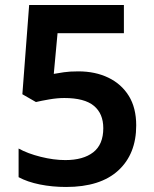

<svg xmlns="http://www.w3.org/2000/svg" viewBox="-20 -734 612 764"><path d="M292 -450Q359 -450 411 -425Q463 -400 492.5 -352.5Q522 -305 522 -235Q522 -121 450.5 -55.5Q379 10 243 10Q188 10 138.5 0Q89 -10 54 -29V-143Q90 -123 142 -110Q194 -97 240 -97Q311 -97 351 -128Q391 -159 391 -224Q391 -282 353.5 -313Q316 -344 236 -344Q208 -344 176 -338.5Q144 -333 123 -328L69 -359L96 -714H473V-602H209L194 -440Q211 -443 234 -446.5Q257 -450 292 -450Z"/></svg>

Font: Noto Sans Adlam SemiBold
Style: Regular
Weight: 600
Version: Version 3.001